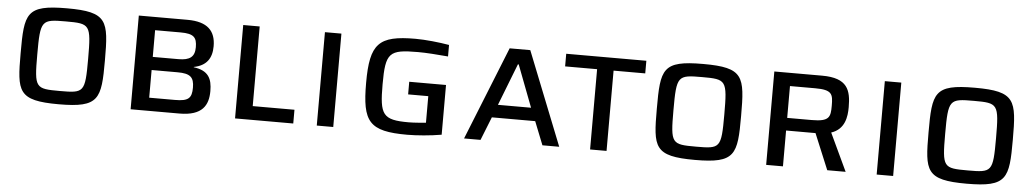

<svg xmlns="http://www.w3.org/2000/svg" viewBox="-36 -890 6437 1196"><g transform="rotate(5 3183.0 -292.0)"><path d="M345 8C598 8 608 -48 608 -289C608 -538 598 -592 345 -592C89 -592 81 -538 81 -289C81 -48 89 8 345 8ZM345 -75C192 -75 185 -79 185 -289C185 -505 192 -510 345 -510C496 -510 503 -505 503 -289C503 -79 496 -75 345 -75Z M794 0H1099C1243 0 1279 -68 1279 -156C1279 -233 1256 -283 1163 -295V-297C1241 -312 1275 -360 1275 -436C1275 -531 1225 -586 1098 -586H794ZM903 -337V-504H1063C1145 -504 1165 -482 1165 -420C1165 -360 1135 -337 1063 -337ZM903 -82V-255H1065C1145 -255 1169 -233 1169 -168C1169 -102 1148 -82 1065 -82Z M1447 0H1811V-86H1550V-584H1447Z M1958 0H2061V-584H1958Z M2524 8C2583 8 2669 1 2738 -11V-322H2508V-243H2634V-77C2611 -75 2565 -70 2526 -70C2363 -70 2344 -101 2344 -292C2344 -491 2366 -511 2547 -511C2599 -511 2666 -506 2735 -500V-572C2672 -583 2586 -592 2524 -592C2293 -592 2241 -538 2241 -292C2241 -48 2285 8 2524 8Z M2879 0H2982L3040 -146H3311L3369 0H3474L3242 -584H3113ZM3071 -227 3173 -489H3178L3278 -227Z M3667 0H3770V-502H3968V-581H3467V-502H3667Z M4323 8C4576 8 4586 -48 4586 -289C4586 -538 4576 -592 4323 -592C4067 -592 4059 -538 4059 -289C4059 -48 4067 8 4323 8ZM4323 -75C4170 -75 4163 -79 4163 -289C4163 -505 4170 -510 4323 -510C4474 -510 4481 -505 4481 -289C4481 -79 4474 -75 4323 -75Z M4768 0H4873V-224H5057L5150 0H5265L5154 -236C5239 -264 5249 -344 5249 -402C5249 -509 5227 -584 5067 -584H4768ZM4873 -303V-502H5030C5138 -502 5143 -475 5143 -402C5143 -332 5137 -303 5027 -303Z M5459 0H5562V-584H5459Z M6022 8C6275 8 6285 -48 6285 -289C6285 -538 6275 -592 6022 -592C5766 -592 5758 -538 5758 -289C5758 -48 5766 8 6022 8ZM6022 -75C5869 -75 5862 -79 5862 -289C5862 -505 5869 -510 6022 -510C6173 -510 6180 -505 6180 -289C6180 -79 6173 -75 6022 -75Z"/></g></svg>

Font: Saira UNSAM Medium SC
Style: Regular
Weight: 500
Designer: Hector Gatti with collaboration of the Omnibus-Type team
Foundry: Omnibus-Type
Version: Version 1.072;PS 001.072;hotconv 1.0.88;makeotf.lib2.5.64775